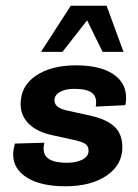

<svg xmlns="http://www.w3.org/2000/svg" viewBox="-20 -639 483 670"><path d="M208 11Q123 11 74.5 -19Q26 -49 26 -100Q26 -110 27.5 -118Q29 -126 32 -138L135 -141Q126 -105 145.5 -88Q165 -71 214 -71Q246 -71 267.5 -82Q289 -93 289 -113Q289 -129 277.5 -137Q266 -145 232 -152L159 -168Q107 -180 79.5 -208Q52 -236 52 -276Q52 -339 105.5 -375Q159 -411 245 -411Q328 -411 374 -381Q420 -351 420 -298Q420 -291 419.5 -285Q419 -279 417 -272L314 -267Q320 -300 301.5 -314.5Q283 -329 239 -329Q208 -329 189 -318Q170 -307 170 -289Q170 -275 182 -266Q194 -257 220 -252L293 -236Q352 -223 379.5 -197Q407 -171 407 -125Q407 -64 352.5 -26.5Q298 11 208 11ZM123 -458 227 -619H352L411 -458H338L284 -568L198 -458Z"/></svg>

Font: Rokkitt SemiBold
Style: Bold Italic
Weight: 700
Italic angle: -9°
Version: Version 3.103